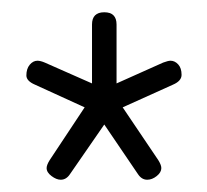

<svg xmlns="http://www.w3.org/2000/svg" viewBox="-20 -729 338 313"><path d="M79 -436Q72 -436 64 -442Q56 -448 56 -455Q56 -460 61 -468L118 -554L37 -591Q23 -597 23 -606Q23 -617 28.5 -623.5Q34 -630 41 -630Q46 -630 53 -627L130 -593V-689Q130 -709 150 -709Q170 -709 170 -689V-593L246 -627Q254 -630 258 -630Q265 -630 270.5 -624Q276 -618 276 -607Q276 -597 262 -591L180 -554L238 -468Q243 -460 243 -455Q243 -448 235.5 -442Q228 -436 220 -436Q211 -436 205 -445L150 -526L94 -445Q88 -436 79 -436Z"/></svg>

Font: Asap Condensed Light
Style: Regular
Weight: 300
Width: 3
Designer: Pablo Cosgaya
Foundry: Omnibus-Type
Version: Version 3.001; ttfautohint (v1.8.4.7-5d5b)